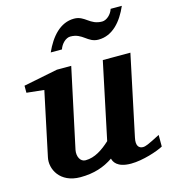

<svg xmlns="http://www.w3.org/2000/svg" viewBox="-108 -795 790 894"><g transform="rotate(-15 287.0 -348.5)"><path d="M572 -28V-84C511 -52 498 -48 488 -48C467 -48 454 -63 462 -100L544 -488H411L333 -118C297 -85 258 -58 213 -58C188 -58 174 -86 180 -117L262 -500H193L28 -467V-433L112 -424L47 -117C35 -63 71 12 170 12C235 12 285 -5 329 -35C332 -21 345 12 414 12C471 12 545 -13 572 -28ZM562 -709H508C500 -683 476 -662 455 -662C395 -662 384 -709 331 -709C264 -709 217 -654 186 -585H240C249 -612 272 -633 293 -633C353 -633 364 -585 417 -585C485 -585 532 -640 562 -709Z"/></g></svg>

Font: Veleka
Style: Bold Italic
Weight: 700
Italic angle: -12°
Designer: Stefan Peev, Context Ltd, 2016; SIL International, 1997-2014.
Foundry: Stefan Peev, Context Ltd, 2016
Version: Version 5.000